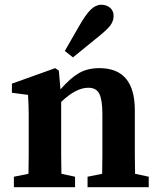

<svg xmlns="http://www.w3.org/2000/svg" viewBox="-20 -783 664 803"><path d="M396 -498Q543.9 -498 543.9 -321.8V-134.3Q543.9 -91.8 544.9 -56.2L602.1 -43.9V0H346.2V-43.9L407.2 -56.2Q408.2 -92.8 408.2 -134.8V-306.2Q408.2 -363.3 396 -389.6Q383.8 -416 349.1 -416Q297.9 -416 235.8 -356.9V-135.7Q235.8 -93.3 236.8 -56.2L293.9 -43.9V0H38.1V-43.9L99.1 -56.2Q100.1 -94.2 100.1 -136.2V-303.7Q100.1 -340.8 97.2 -386.2L29.8 -395V-433.1L210.9 -498L226.1 -487.8L232.9 -409.2Q275.4 -457.5 310.5 -477.5Q346.2 -498 396 -498ZM402.8 -763.2Q425.8 -763.2 440.4 -750.5Q455.1 -737.8 455.1 -716.3Q455.1 -694.8 440.9 -675.8Q426.8 -657.2 379.9 -620.1L285.2 -543L251 -569.8L309.1 -670.9Q337.9 -721.7 358.9 -742.2Q379.9 -762.7 402.8 -763.2Z"/></svg>

Font: SourceSerifPro-Bold
Style: Bold
Weight: 700
Designer: Frank Grießhammer
Foundry: Adobe Systems Incorporated
Version: Version 1.014;PS Version 1.0;hotconv 1.0.73;makeotf.lib2.5.5